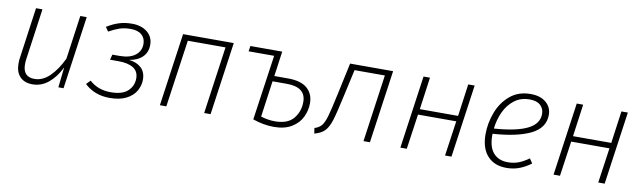

<svg xmlns="http://www.w3.org/2000/svg" viewBox="-36 -938 4525 1354"><g transform="rotate(10 2226.0 -260.5)"><path d="M87 -116Q87 -139 89 -151L141 -522H187L135 -152Q133 -140 133 -119Q133 -29 216 -29Q275 -29 325 -78Q375 -127 414 -209L458 -522H504L430 0H393L409 -145Q374 -73 323 -31Q272 11 209 11Q151 11 119 -22.5Q87 -56 87 -116Z M979 -407Q979 -353 944.5 -319.5Q910 -286 850 -277Q906 -271 938.5 -240.5Q971 -210 971 -156Q971 -114 949 -75.5Q927 -37 880 -13Q833 11 761 11Q653 11 581 -57L609 -86Q670 -30 761 -30Q846 -30 884.5 -67Q923 -104 923 -157Q923 -207 885.5 -231Q848 -255 779 -255H718L728 -293H779Q852 -293 891.5 -323.5Q931 -354 931 -405Q931 -446 903.5 -470Q876 -494 824 -494Q780 -494 747 -483Q714 -472 670 -448L649 -478Q692 -505 734.5 -518.5Q777 -532 827 -532Q895 -532 937 -498Q979 -464 979 -407Z M1437 0 1505 -482H1235L1166 0H1120L1194 -522H1557L1483 0Z M2160 -197Q2160 -145 2137 -97.5Q2114 -50 2064 -19.5Q2014 11 1937 11Q1864 11 1786 -16L1853 -483H1670L1676 -522H1904L1879 -343H1977Q2070 -343 2115 -303.5Q2160 -264 2160 -197ZM2112 -198Q2112 -304 1975 -304H1873L1837 -45Q1890 -29 1937 -29Q2029 -29 2070.5 -79Q2112 -129 2112 -198Z M2624 0H2578L2646 -482H2429L2387 -293Q2359 -164 2342.5 -111Q2326 -58 2301 -31.5Q2276 -5 2227 8L2221 -31Q2254 -41 2271.5 -62.5Q2289 -84 2303 -132.5Q2317 -181 2342 -298L2390 -522H2698Z M3162 0 3198 -251H2924L2888 0H2842L2916 -522H2962L2930 -291H3204L3236 -522H3282L3208 0Z M3465 -209V-199Q3465 -113 3502.5 -71.5Q3540 -30 3605 -30Q3647 -30 3681.5 -43Q3716 -56 3755 -84L3777 -51Q3735 -20 3693 -4.5Q3651 11 3603 11Q3515 11 3466 -43.5Q3417 -98 3417 -198Q3417 -277 3446 -354Q3475 -431 3534.5 -481.5Q3594 -532 3682 -532Q3752 -532 3792.5 -497.5Q3833 -463 3833 -409Q3833 -316 3737.5 -268.5Q3642 -221 3465 -209ZM3468 -247Q3627 -258 3706 -297Q3785 -336 3785 -407Q3785 -445 3759 -469Q3733 -493 3682 -493Q3617 -493 3571.5 -457.5Q3526 -422 3500.5 -366Q3475 -310 3468 -247Z M4259 0 4295 -251H4021L3985 0H3939L4013 -522H4059L4027 -291H4301L4333 -522H4379L4305 0Z"/></g></svg>

Font: Fira Sans ExtraLight
Style: Italic
Weight: 275
Italic angle: -8°
Designer: Carrois Corporate & Edenspiekermann AG
Foundry: Carrois Corporate GbR & Edenspiekermann AG
Version: Version 4.203